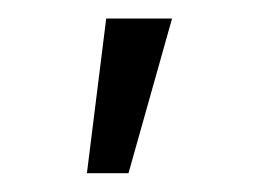

<svg xmlns="http://www.w3.org/2000/svg" viewBox="-20 -790 271 205"><path d="M72.8 -605.1H117.2L163.7 -770.2H93.4Z"/></svg>

Font: Karasuma Gothic
Style: Light
Weight: 300
Designer: Rasmus Andersson / Ryoko Nishizuka
Foundry: rsms
Version: Version 1.00